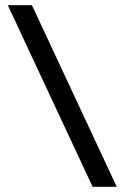

<svg xmlns="http://www.w3.org/2000/svg" viewBox="-20 -720 480 740"><path d="M430 0H337L10 -700H103Z"/></svg>

Font: Tektur
Style: Regular
Weight: 400
Designer: Adam Jagosz
Foundry: Adam Jagosz
Version: Version 1.005;gftools[0.9.30]